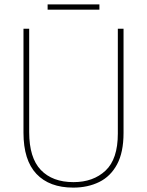

<svg xmlns="http://www.w3.org/2000/svg" viewBox="-20 -845 669 875"><path d="M543 -239Q543 -151 513.5 -96Q484 -41 432 -15.5Q380 10 314 10Q205 10 146 -52.5Q87 -115 87 -240V-714H113V-243Q113 -126 166 -70.5Q219 -15 315 -15Q405 -15 461 -67.5Q517 -120 517 -236V-714H543ZM433 -825V-801H197V-825Z"/></svg>

Font: Noto Sans Telugu SemiCondensed Thin
Style: Regular
Weight: 100
Width: 4
Designer: Jelle Bosma - Monotype Design Team
Foundry: Monotype Imaging Inc.
Version: Version 2.005; ttfautohint (v1.8.4.7-5d5b)